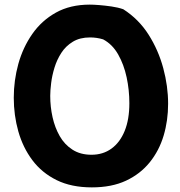

<svg xmlns="http://www.w3.org/2000/svg" viewBox="-20 -795 781 831"><path d="M377.6 16Q288.8 16 225 -15.5Q161.2 -47 120.3 -101.5Q79.3 -156 59.4 -226Q39.6 -296 39.6 -372Q39.6 -447 59.4 -518.5Q79.3 -590 119.8 -648Q160.2 -706 222.1 -740.5Q284 -775 368.6 -775Q384.6 -775 409.6 -773Q434.6 -771 462.6 -767Q490.6 -763 513.6 -755Q580.6 -712 623.1 -645Q665.6 -578 686.6 -500Q707.6 -422 707.6 -346Q707.6 -273 688.2 -208Q668.8 -143 628.1 -92.5Q587.3 -42 525.4 -13Q463.4 16 377.6 16ZM197.4 -380Q197.4 -332.8 207.5 -287.6Q217.6 -242.4 238.5 -205.9Q259.4 -169.3 293.6 -147.3Q327.8 -125.2 376 -125.2Q425.7 -125.2 462.4 -151.8Q499.2 -178.4 519.6 -228.3Q539.9 -278.1 539.9 -348.4Q539.9 -405.3 528.1 -460.4Q516.3 -515.4 491.4 -559.4Q466.4 -603.4 426.4 -624.6Q412.8 -628.8 398.5 -630.9Q384.2 -633 369.6 -633Q325.7 -633 295.1 -614.3Q264.4 -595.6 245.4 -566.1Q226.3 -536.6 215.8 -502.2Q205.3 -467.9 201.4 -435.5Q197.4 -403.1 197.4 -380Z"/></svg>

Font: Playpen Sans Hebrew
Style: Regular
Weight: 400
Designer: Tom Grace, Laura Meseguer, Veronika Burian, José Scaglione
Foundry: TypeTogether
Version: Version 2.000